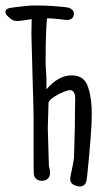

<svg xmlns="http://www.w3.org/2000/svg" viewBox="-30 -681 394 703"><path d="M227 -27Q227 -30 229 -40Q239 -84 241 -106Q245 -220 245 -309Q248 -351 226 -351Q223 -351 215 -349Q191 -341 170.5 -328Q150 -315 147 -304Q148 -308 146.5 -263Q145 -218 145 -212L149 -73Q150 -69 151.5 -63Q153 -57 153 -53Q155 -39 147 -29Q139 -19 123 -19Q112 -19 104 -25Q96 -31 94 -41Q93 -45 93 -118V-249Q93 -278 91 -334L85 -554L86 -611Q44 -604 34 -604Q23 -604 15.5 -608Q8 -612 -3 -623Q-10 -630 -10 -637Q-10 -649 7 -652Q18 -654 36 -656L65 -659Q75 -661 105 -661Q137 -661 175.5 -658Q214 -655 221 -653Q244 -644 240 -627Q239 -617 231 -612Q223 -607 211 -608L186 -611Q159 -614 143 -614Q141 -614 139 -567Q137 -520 137 -457Q137 -438 139 -414Q141 -379 140 -354Q184 -405 232 -405Q257 -405 272 -393.5Q287 -382 294 -357Q306 -321 306 -262L305 -224Q303 -182 295 -96L292 -67Q291 -50 287 -21Q285 -8 276 -2Q267 4 255 1Q241 -2 234 -8.5Q227 -15 227 -27Z"/></svg>

Font: Amatic SC
Style: Bold
Weight: 700
Designer: Multiple Designers
Foundry: Vernon Adams
Version: Version 2.505